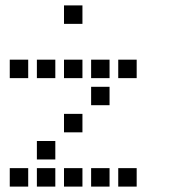

<svg xmlns="http://www.w3.org/2000/svg" viewBox="-20 -704 640 708"><path d="M217 -684Q216 -684 216 -684Q216 -684 216 -683V-617Q216 -616 216 -616Q216 -616 217 -616H283Q284 -616 284 -616Q284 -616 284 -617V-683Q284 -684 284 -684Q284 -684 283 -684ZM17 -484Q16 -484 16 -484Q16 -484 16 -483V-417Q16 -416 16 -416Q16 -416 17 -416H83Q84 -416 84 -416Q84 -416 84 -417V-483Q84 -484 84 -484Q84 -484 83 -484ZM117 -484Q116 -484 116 -484Q116 -484 116 -483V-417Q116 -416 116 -416Q116 -416 117 -416H183Q184 -416 184 -416Q184 -416 184 -417V-483Q184 -484 184 -484Q184 -484 183 -484ZM217 -484Q216 -484 216 -484Q216 -484 216 -483V-417Q216 -416 216 -416Q216 -416 217 -416H283Q284 -416 284 -416Q284 -416 284 -417V-483Q284 -484 284 -484Q284 -484 283 -484ZM317 -484Q316 -484 316 -484Q316 -484 316 -483V-417Q316 -416 316 -416Q316 -416 317 -416H383Q384 -416 384 -416Q384 -416 384 -417V-483Q384 -484 384 -484Q384 -484 383 -484ZM417 -484Q416 -484 416 -484Q416 -484 416 -483V-417Q416 -416 416 -416Q416 -416 417 -416H483Q484 -416 484 -416Q484 -416 484 -417V-483Q484 -484 484 -484Q484 -484 483 -484ZM317 -384Q316 -384 316 -384Q316 -384 316 -383V-317Q316 -316 316 -316Q316 -316 317 -316H383Q384 -316 384 -316Q384 -316 384 -317V-383Q384 -384 384 -384Q384 -384 383 -384ZM217 -284Q216 -284 216 -284Q216 -284 216 -283V-217Q216 -216 216 -216Q216 -216 217 -216H283Q284 -216 284 -216Q284 -216 284 -217V-283Q284 -284 284 -284Q284 -284 283 -284ZM117 -184Q116 -184 116 -184Q116 -184 116 -183V-117Q116 -116 116 -116Q116 -116 117 -116H183Q184 -116 184 -116Q184 -116 184 -117V-183Q184 -184 184 -184Q184 -184 183 -184ZM17 -84Q16 -84 16 -84Q16 -84 16 -83V-17Q16 -16 16 -16Q16 -16 17 -16H83Q84 -16 84 -16Q84 -16 84 -17V-83Q84 -84 84 -84Q84 -84 83 -84ZM117 -84Q116 -84 116 -84Q116 -84 116 -83V-17Q116 -16 116 -16Q116 -16 117 -16H183Q184 -16 184 -16Q184 -16 184 -17V-83Q184 -84 184 -84Q184 -84 183 -84ZM217 -84Q216 -84 216 -84Q216 -84 216 -83V-17Q216 -16 216 -16Q216 -16 217 -16H283Q284 -16 284 -16Q284 -16 284 -17V-83Q284 -84 284 -84Q284 -84 283 -84ZM317 -84Q316 -84 316 -84Q316 -84 316 -83V-17Q316 -16 316 -16Q316 -16 317 -16H383Q384 -16 384 -16Q384 -16 384 -17V-83Q384 -84 384 -84Q384 -84 383 -84ZM417 -84Q416 -84 416 -84Q416 -84 416 -83V-17Q416 -16 416 -16Q416 -16 417 -16H483Q484 -16 484 -16Q484 -16 484 -17V-83Q484 -84 484 -84Q484 -84 483 -84Z"/></svg>

Font: Doto SemiBold
Style: Regular
Weight: 600
Monospace: yes
Version: Version 1.000